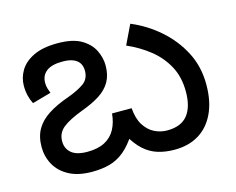

<svg xmlns="http://www.w3.org/2000/svg" viewBox="-78 -613 906 738"><g transform="rotate(-15 375.0 -244.0)"><path d="M533 12Q496 12 466 2.5Q436 -7 411.5 -29Q387 -51 365 -90H386Q360 -49 333 -27Q306 -5 275 3.5Q244 12 205 12Q150 12 113.5 -7.5Q77 -27 59 -59.5Q41 -92 41 -130Q41 -171 57.5 -200Q74 -229 107 -250.5Q140 -272 189 -289Q230 -304 254 -321Q278 -338 278 -371Q278 -387 271 -399.5Q264 -412 247.5 -419.5Q231 -427 203 -427Q160 -427 139 -410.5Q118 -394 118 -365Q118 -352 121.5 -341Q125 -330 128 -323L53 -302Q45 -317 40.5 -335.5Q36 -354 36 -375Q36 -407 53 -435.5Q70 -464 107 -482Q144 -500 203 -500Q263 -500 297 -480Q331 -460 345.5 -430Q360 -400 360 -370Q360 -332 345 -305.5Q330 -279 300.5 -260Q271 -241 227 -225Q174 -205 148.5 -184.5Q123 -164 123 -131Q123 -102 143.5 -84.5Q164 -67 207 -67Q249 -67 276.5 -81.5Q304 -96 318.5 -123Q333 -150 336 -185H414Q417 -144 433 -118Q449 -92 473 -79.5Q497 -67 525 -67Q580 -67 606 -99.5Q632 -132 632 -193Q632 -251 608.5 -294.5Q585 -338 545.5 -369.5Q506 -401 456 -423L493 -500Q555 -474 605 -430Q655 -386 685 -328Q715 -270 715 -199Q715 -132 692.5 -84.5Q670 -37 629.5 -12.5Q589 12 533 12Z"/></g></svg>

Font: utelugu25
Style: Book
Weight: 400
Designer: Jelle Bosma - Monotype Design Team
Foundry: Monotype Imaging Inc.
Version: Version 2.003